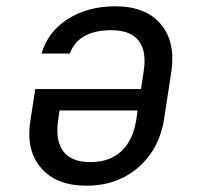

<svg xmlns="http://www.w3.org/2000/svg" viewBox="-20 -580 640 610"><path d="M346 -560Q444 -560 491.5 -502.5Q539 -445 524 -350L501 -200Q491 -137 457 -89.5Q423 -42 371.5 -16Q320 10 255 10Q158 10 109.5 -47.5Q61 -105 77 -200L92 -297H428L436 -350Q447 -415 421.5 -449.5Q396 -484 334 -484Q229 -484 202 -410H112Q132 -479 195.5 -519.5Q259 -560 346 -560ZM165 -200Q155 -135 180.5 -100Q206 -65 267 -65Q329 -65 366 -100Q403 -135 413 -200L417 -229H169Z"/></svg>

Font: NKDuy Mono
Style: Italic
Weight: 400
Italic angle: -9°
Monospace: yes
Designer: NKDuy
Foundry: NKDuy
Version: Version 2.251; ttfautohint (v1.8.4.7-5d5b)